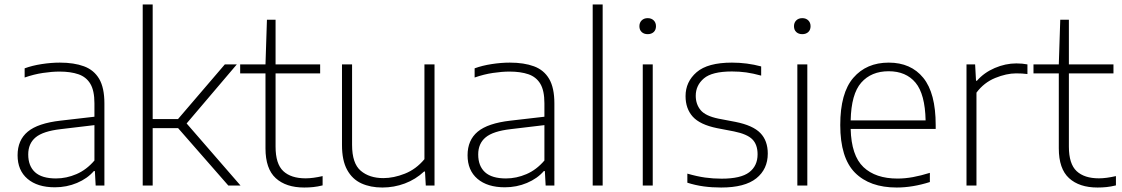

<svg xmlns="http://www.w3.org/2000/svg" viewBox="-20 -828 5006 857"><path d="M225 8Q147 8 102.8 -29.8Q58.5 -67.5 58.5 -135Q58.5 -202.5 103.8 -240.2Q149 -278 250 -289.5L401.5 -307V-367Q401.5 -423.5 383.2 -454Q365 -484.5 330.2 -496.5Q295.5 -508.5 245.5 -508.5Q212.5 -508.5 172 -502.5Q131.5 -496.5 90 -482V-523Q124 -535.5 166.2 -542Q208.5 -548.5 247 -548.5Q310.5 -548.5 355 -532Q399.5 -515.5 422.8 -475.8Q446 -436 446 -366.5V0H407L403.5 -64.5H399Q370 -31 323.8 -11.5Q277.5 8 225 8ZM106 -138.5Q106 -87 136.5 -59.2Q167 -31.5 230 -31.5Q276.5 -31.5 321.2 -50.8Q366 -70 401.5 -111.5V-269.5L250.5 -251.5Q172.5 -242.5 139.2 -215Q106 -187.5 106 -138.5Z M617 0V-808H661.5V-296.5H774.5L983.5 -540.5H1037L813 -277L1053.5 0H999L775 -256H661.5V0Z M1338 9Q1256.5 9 1210.8 -32.8Q1165 -74.5 1165 -166V-500.5H1052V-540.5H1165L1171.5 -740H1210V-540.5H1409V-500.5H1210V-173.5Q1210 -96.5 1244.5 -64.2Q1279 -32 1344 -32Q1376.5 -32 1420 -42V-0.5Q1397.5 5 1378.2 7Q1359 9 1338 9Z M1686.5 9Q1633.5 9 1593 -9.5Q1552.5 -28 1529.5 -69.8Q1506.5 -111.5 1506.5 -180.5V-540.5H1551.5V-181.5Q1551.5 -98.5 1590.2 -65.8Q1629 -33 1691 -33Q1737 -33 1787 -52.8Q1837 -72.5 1874.5 -117.5V-540.5H1919.5V0H1880.5L1877 -62.5H1873Q1835 -27 1786.8 -9Q1738.5 9 1686.5 9Z M2233.5 8Q2155.5 8 2111.2 -29.8Q2067 -67.5 2067 -135Q2067 -202.5 2112.2 -240.2Q2157.5 -278 2258.5 -289.5L2410 -307V-367Q2410 -423.5 2391.8 -454Q2373.5 -484.5 2338.8 -496.5Q2304 -508.5 2254 -508.5Q2221 -508.5 2180.5 -502.5Q2140 -496.5 2098.5 -482V-523Q2132.5 -535.5 2174.8 -542Q2217 -548.5 2255.5 -548.5Q2319 -548.5 2363.5 -532Q2408 -515.5 2431.2 -475.8Q2454.5 -436 2454.5 -366.5V0H2415.5L2412 -64.5H2407.5Q2378.5 -31 2332.2 -11.5Q2286 8 2233.5 8ZM2114.5 -138.5Q2114.5 -87 2145 -59.2Q2175.5 -31.5 2238.5 -31.5Q2285 -31.5 2329.8 -50.8Q2374.5 -70 2410 -111.5V-269.5L2259 -251.5Q2181 -242.5 2147.8 -215Q2114.5 -187.5 2114.5 -138.5Z M2625.5 0V-808H2670V0Z M2849 0V-540.5H2893.5V0ZM2871 -675.5Q2854.5 -675.5 2844.2 -685Q2834 -694.5 2834 -711Q2834 -727 2844.2 -737Q2854.5 -747 2871 -747Q2887.5 -747 2897.8 -737Q2908 -727 2908 -711Q2908 -694.5 2897.8 -685Q2887.5 -675.5 2871 -675.5Z M3199 9Q3157.5 9 3120.8 4Q3084 -1 3048 -12.5V-53Q3091.5 -40.5 3127.2 -35.5Q3163 -30.5 3201 -30.5Q3286.5 -30.5 3324 -59Q3361.5 -87.5 3361.5 -139Q3361.5 -182.5 3338.2 -206Q3315 -229.5 3256 -241.5L3180.5 -256Q3104.5 -271.5 3072.2 -307.2Q3040 -343 3040 -399Q3040 -463 3089.5 -505.8Q3139 -548.5 3247 -548.5Q3314.5 -548.5 3377.5 -531.5V-490.5Q3341 -500.5 3310.8 -504.8Q3280.5 -509 3247 -509Q3158 -509 3121.8 -478Q3085.5 -447 3085.5 -400.5Q3085.5 -363 3107 -336.8Q3128.5 -310.5 3186.5 -298.5L3262.5 -284Q3340.5 -268.5 3373.8 -234.2Q3407 -200 3407 -142.5Q3407 -73 3355.8 -32Q3304.5 9 3199 9Z M3539 0V-540.5H3583.5V0ZM3561 -675.5Q3544.5 -675.5 3534.2 -685Q3524 -694.5 3524 -711Q3524 -727 3534.2 -737Q3544.5 -747 3561 -747Q3577.5 -747 3587.8 -737Q3598 -727 3598 -711Q3598 -694.5 3587.8 -685Q3577.5 -675.5 3561 -675.5Z M3982.5 9Q3862 9 3796.2 -57.2Q3730.5 -123.5 3730.5 -270Q3730.5 -413 3789 -480.8Q3847.5 -548.5 3947 -548.5Q4046 -548.5 4101.2 -480.5Q4156.5 -412.5 4156.5 -270V-252.5H3777Q3780 -133.5 3834 -82.2Q3888 -31 3986 -31Q4019.5 -31 4055 -37.5Q4090.5 -44 4130.5 -56.5V-15.5Q4053.5 9 3982.5 9ZM3946.5 -510Q3869 -510 3824.2 -459.2Q3779.5 -408.5 3777 -290.5H4111.5Q4109 -408 4066.5 -459Q4024 -510 3946.5 -510Z M4294 0V-540.5H4332.5L4336.5 -467.5H4340.5Q4372.5 -504 4420.2 -524.5Q4468 -545 4516.5 -545Q4543.5 -545 4566 -540.5V-497.5Q4554 -499 4541.8 -499.8Q4529.5 -500.5 4515.5 -500.5Q4472.5 -500.5 4422.2 -480Q4372 -459.5 4338.5 -414.5V0Z M4879 9Q4797.5 9 4751.8 -32.8Q4706 -74.5 4706 -166V-500.5H4593V-540.5H4706L4712.5 -740H4751V-540.5H4950V-500.5H4751V-173.5Q4751 -96.5 4785.5 -64.2Q4820 -32 4885 -32Q4917.5 -32 4961 -42V-0.5Q4938.5 5 4919.2 7Q4900 9 4879 9Z"/></svg>

Font: Encode Sans Semi Expanded ExtraLight
Style: Regular
Weight: 200
Width: 6
Designer: Multiple Designers
Foundry: Impallari Type
Version: Version 3.000; ttfautohint (v1.8.3) -l 8 -r 50 -G 200 -x 14 